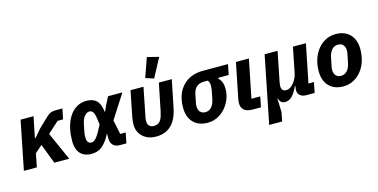

<svg xmlns="http://www.w3.org/2000/svg" viewBox="-92 -1310 3949 2004"><g transform="rotate(-15 1883.0 -307.5)"><path d="M343 0 261 -214 183 -145 154 0H14L119 -525H259L213 -299H220L291 -382L403 -489Q426 -510 447 -517.5Q468 -525 501 -525H571L548 -413H489L368 -304L504 0Z M1144 -112 1122 0H1048Q1005 0 979 -26Q953 -52 953 -99V-148H950Q926 -102 902 -71Q878 -40 853 -21.5Q828 -3 801 4.5Q774 12 743 12Q693 12 656.5 -8Q620 -28 600.5 -68.5Q581 -109 581 -170Q581 -204 584 -235Q587 -266 593 -294Q609 -371 642.5 -425Q676 -479 724 -508Q772 -537 828 -537Q879 -537 912 -520.5Q945 -504 963.5 -468.5Q982 -433 988 -377H992L1024 -447L1064 -525H1219L1053 -266L1085 -112ZM773 -103Q786 -103 800 -111Q814 -119 830.5 -139.5Q847 -160 867 -197L903 -263L894 -327Q887 -381 872 -401.5Q857 -422 835 -422Q807 -422 782 -394.5Q757 -367 744 -305L730 -235Q726 -216 725 -202Q724 -188 724 -170Q724 -134 737.5 -118.5Q751 -103 773 -103Z M1447 -525 1390 -239Q1385 -213 1382.5 -199.5Q1380 -186 1380 -174Q1380 -138 1397.5 -119.5Q1415 -101 1448 -101Q1474 -101 1493.5 -111.5Q1513 -122 1528 -150.5Q1543 -179 1554 -233L1613 -525H1753L1692 -225Q1676 -147 1643 -94.5Q1610 -42 1560 -15Q1510 12 1443 12Q1381 12 1336.5 -12Q1292 -36 1268 -76.5Q1244 -117 1244 -166Q1244 -187 1246 -206Q1248 -225 1252 -249L1307 -525ZM1686 -784 1577 -579 1488 -608 1561 -815Z M2338 -413H2224L2223 -405Q2247 -381 2258 -352.5Q2269 -324 2269 -283Q2269 -268 2267.5 -253Q2266 -238 2263 -223Q2250 -160 2213 -106.5Q2176 -53 2121 -20.5Q2066 12 1998 12Q1934 12 1887 -14Q1840 -40 1814.5 -89Q1789 -138 1789 -207Q1789 -230 1791 -251Q1793 -272 1797 -291Q1812 -366 1852 -418Q1892 -470 1951.5 -497.5Q2011 -525 2084 -525H2360ZM2111 -413H2073Q2020 -413 1990.5 -387Q1961 -361 1950 -310L1931 -215Q1930 -211 1929 -202.5Q1928 -194 1928 -184Q1928 -159 1936.5 -140.5Q1945 -122 1962 -111.5Q1979 -101 2003 -101Q2043 -101 2070 -130.5Q2097 -160 2108 -216L2124 -296Q2127 -313 2128.5 -327Q2130 -341 2130 -356Q2130 -373 2126 -386.5Q2122 -400 2111 -413Z M2598 -112 2576 0H2488Q2427 0 2396 -25Q2365 -50 2365 -99Q2365 -107 2366 -119Q2367 -131 2369 -142L2446 -525H2586L2503 -112Z M2751 200H2611L2756 -525H2896L2834 -215Q2831 -201 2829 -186Q2827 -171 2827 -160Q2827 -135 2839 -120Q2851 -105 2876 -105Q2902 -105 2922.5 -118.5Q2943 -132 2960 -153Q2977 -174 2989.5 -199.5Q3002 -225 3008 -255L3062 -525H3202L3119 -112H3178L3156 0H3063Q3026 0 3000.5 -20Q2975 -40 2975 -77Q2975 -85 2976 -94Q2977 -103 2978 -107L2981 -122H2975Q2939 -46 2907 -17Q2875 12 2834 12Q2809 12 2792.5 -2.5Q2776 -17 2770 -44H2765L2770 103Z M3464 12Q3400 12 3353 -14Q3306 -40 3280.5 -89Q3255 -138 3255 -207Q3255 -230 3257 -251Q3259 -272 3263 -292Q3278 -365 3315 -420Q3352 -475 3406 -506Q3460 -537 3526 -537Q3590 -537 3637 -511Q3684 -485 3709.5 -436Q3735 -387 3735 -318Q3735 -296 3733 -274.5Q3731 -253 3727 -233Q3713 -161 3675.5 -105.5Q3638 -50 3584 -19Q3530 12 3464 12ZM3469 -101Q3509 -101 3536 -130.5Q3563 -160 3574 -216L3593 -310Q3594 -315 3595 -323Q3596 -331 3596 -341Q3596 -366 3587.5 -384.5Q3579 -403 3562.5 -413.5Q3546 -424 3521 -424Q3481 -424 3454 -394.5Q3427 -365 3416 -309L3397 -215Q3396 -211 3395 -202.5Q3394 -194 3394 -184Q3394 -159 3402.5 -140.5Q3411 -122 3428 -111.5Q3445 -101 3469 -101Z"/></g></svg>

Font: IBM Plex Sans
Style: Bold Italic
Weight: 700
Italic angle: -11.31°
Designer: Mike Abbink, Paul van der Laan, Pieter van Rosmalen
Foundry: Bold Monday
Version: Version 3.201